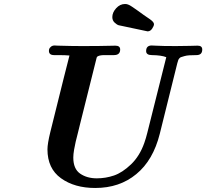

<svg xmlns="http://www.w3.org/2000/svg" viewBox="-20 -912 1025 954"><path d="M215.8 -169.9Q215.8 -197.8 230 -255.9L296.9 -524.9L325.2 -636.2Q306.2 -638.2 266.1 -638.2H249Q223.1 -638.2 223.1 -659.2Q223.1 -664.1 224.6 -668.9Q226.1 -673.8 233.2 -679.9Q240.2 -686 252 -686Q254.9 -686 260.5 -685.5Q266.1 -685.1 269 -685.1Q338.9 -683.1 386.2 -683.1H398.9Q439 -683.1 473.9 -683.6Q508.8 -684.1 528.8 -684.6Q548.8 -685.1 553.2 -685.1Q577.1 -685.1 577.1 -666Q577.1 -638.2 545.9 -638.2H530.8Q517.6 -638.2 509.8 -638.2Q502 -638.2 494.4 -638.2Q486.8 -638.2 482.4 -637.2Q478 -636.2 474.1 -635.5Q470.2 -634.8 468 -633.3Q465.8 -631.8 463.9 -630.9Q461.9 -629.9 460.9 -627Q460 -624 459.5 -622.6Q459 -621.1 458 -616.5Q457 -611.8 456.1 -608.9L377.9 -295.9Q376 -286.1 367.9 -255.1Q359.9 -224.1 356 -207.5Q352.1 -190.9 348.1 -168Q344.2 -145 344.2 -128.9Q344.2 -72.8 378.2 -49.3Q412.1 -25.9 460.9 -25.9Q504.9 -25.9 546.4 -40Q587.9 -54.2 630.9 -95.2Q673.8 -136.2 696.8 -201.2Q705.6 -226.1 711.9 -252L806.2 -627.9Q781.2 -637.7 734.9 -638.2Q706.1 -638.2 706.1 -658.2Q706.1 -686 733.9 -686Q736.8 -686 752.4 -685.1Q768.1 -684.1 794.9 -683.6Q821.8 -683.1 853 -683.1Q891.1 -683.1 923.6 -684.1Q956.1 -685.1 961.9 -685.1Q984.9 -685.1 984.9 -666Q984.9 -638.2 956.1 -638.2Q936 -638.2 920.9 -637.2Q905.8 -636.2 896 -633.1Q886.2 -629.9 880.6 -628.4Q875 -627 871.1 -622.1Q867.2 -617.2 866.2 -615Q865.2 -612.8 863.5 -606Q861.8 -599.1 860.8 -597.2L773.9 -247.1Q740.7 -115.2 657.2 -46.9Q574.2 22 453.1 22Q350.1 22 283 -26.4Q215.8 -74.7 215.8 -169.9ZM538.1 -827.1Q538.1 -850.1 557.1 -871.1Q576.2 -892.1 601.1 -892.1Q605 -892.1 608.4 -891.6Q611.8 -891.1 616 -889.6Q620.1 -888.2 625.5 -885.3Q630.9 -882.3 636 -878.7Q641.1 -875 650.6 -868.7Q660.2 -862.3 669.2 -855.7Q678.2 -849.1 694.1 -837.6Q710 -826.2 725.1 -816.4Q745.1 -802.2 745.1 -792Q745.1 -783.2 736.1 -769.8Q727.1 -756.3 713.9 -756.3H712.9Q711.9 -756.3 595.2 -781.2Q578.1 -784.2 569.6 -786.6Q561 -789.1 549.6 -799.6Q538.1 -810.1 538.1 -827.1Z"/></svg>

Font: CMU Serif
Style: BoldItalic
Weight: 700
Italic angle: -14.04°
Version: Version 0.7.0